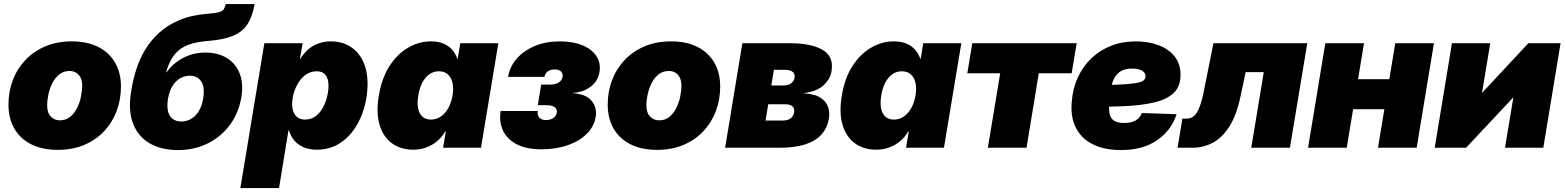

<svg xmlns="http://www.w3.org/2000/svg" viewBox="-20 -748 7922 972"><path d="M272.5 10.7Q194.3 10.7 138.4 -17.3Q82.5 -45.4 52.7 -96.9Q22.9 -148.4 22.9 -218.3Q22.9 -285.6 45.4 -343.8Q67.9 -401.9 110.1 -445.8Q152.3 -489.7 211.4 -514.2Q270.5 -538.6 343.3 -538.6Q421.4 -538.6 477.1 -510.5Q532.7 -482.4 562.5 -430.9Q592.3 -379.4 592.3 -309.6Q592.3 -244.6 570.8 -186.8Q549.3 -128.9 507.8 -84.5Q466.3 -40 407 -14.6Q347.7 10.7 272.5 10.7ZM283.2 -138.7Q313 -138.7 334.5 -156Q356 -173.3 369.6 -200.2Q383.3 -227.1 389.6 -257.6Q396 -288.1 396 -314.5Q396 -339.4 387.5 -356Q378.9 -372.6 364.5 -380.6Q350.1 -388.7 332.5 -388.7Q302.2 -388.7 280.8 -371.8Q259.3 -355 245.6 -328.1Q231.9 -301.3 225.3 -271.2Q218.8 -241.2 218.8 -214.4Q218.8 -176.8 237.5 -157.7Q256.3 -138.7 283.2 -138.7Z M879.9 11.7Q796.9 11.7 738 -22.2Q679.2 -56.2 653.6 -122.6Q627.9 -189 644 -286.1L646.5 -300.8Q654.3 -346.7 669.9 -396.5Q685.5 -446.3 713.1 -493.4Q740.7 -540.5 783.4 -580.1Q826.2 -619.6 887 -645.8Q947.8 -671.9 1030.8 -678.2Q1068.8 -681.2 1087.4 -686Q1106 -690.9 1112.5 -700.7Q1119.1 -710.4 1122.6 -727.5H1269Q1258.3 -664.6 1232.7 -625.5Q1207 -586.4 1159.4 -566.7Q1111.8 -546.9 1035.6 -541Q986.3 -537.1 950.9 -526.9Q915.5 -516.6 890.6 -497.8Q865.7 -479 849.1 -450.7Q832.5 -422.4 820.8 -382.3H823.2Q842.3 -409.2 870.8 -431.6Q899.4 -454.1 937 -468Q974.6 -481.9 1019.5 -481.9Q1083 -481.9 1127.9 -454.6Q1172.9 -427.2 1193.1 -376.5Q1213.4 -325.7 1201.7 -255.4Q1188.5 -176.3 1144.3 -116.2Q1100.1 -56.2 1032.2 -22.2Q964.4 11.7 879.9 11.7ZM897.9 -132.8Q923.8 -132.8 946.5 -145.5Q969.2 -158.2 985.6 -184.1Q1002 -210 1008.3 -248.5Q1015.1 -287.6 1008.3 -313.2Q1001.5 -338.9 984.1 -351.8Q966.8 -364.7 940.9 -364.7Q915 -364.7 892.3 -351.8Q869.6 -338.9 853.5 -313.2Q837.4 -287.6 830.6 -248.5Q824.2 -210 830.8 -184.1Q837.4 -158.2 855 -145.5Q872.6 -132.8 897.9 -132.8Z M1196.8 204.1 1318.4 -529.3H1512.2L1498.5 -450.7H1501Q1518.1 -479 1541 -498.5Q1564 -518.1 1592.8 -528.3Q1621.6 -538.6 1655.3 -538.6Q1709.5 -538.6 1751.2 -513.4Q1793 -488.3 1816.9 -439.9Q1840.8 -391.6 1840.8 -322.8Q1840.8 -265.6 1825 -207Q1809.1 -148.4 1777.1 -99.6Q1745.1 -50.8 1696.5 -20.5Q1647.9 9.8 1582.5 9.8Q1543.9 9.8 1515.4 -3.2Q1486.8 -16.1 1468.8 -38.1Q1450.7 -60.1 1443.4 -87.9H1440.4L1392.6 204.1ZM1523.4 -142.6Q1554.7 -142.6 1577.4 -159.4Q1600.1 -176.3 1614.5 -202.9Q1628.9 -229.5 1636 -259Q1643.1 -288.6 1643.1 -313.5Q1643.1 -348.6 1628.4 -367.9Q1613.8 -387.2 1584 -387.2Q1554.7 -387.2 1531.5 -372.1Q1508.3 -356.9 1492.2 -331.8Q1476.1 -306.6 1467.5 -277.6Q1459 -248.5 1459 -220.7Q1459 -184.1 1476.1 -163.3Q1493.2 -142.6 1523.4 -142.6Z M2071.8 9.8Q2008.8 9.8 1964.4 -22.5Q1919.9 -54.7 1901.6 -116Q1883.3 -177.2 1897.9 -264.6Q1912.6 -353 1952.1 -414.1Q1991.7 -475.1 2046.4 -506.8Q2101.1 -538.6 2161.1 -538.6Q2197.8 -538.6 2224.4 -527.6Q2251 -516.6 2268.6 -496.8Q2286.1 -477.1 2294.9 -450.7H2297.4L2310.1 -529.3H2502.9L2415 0H2223.1L2236.8 -82H2233.9Q2217.8 -54.2 2193.6 -33.7Q2169.4 -13.2 2138.7 -1.7Q2107.9 9.8 2071.8 9.8ZM2161.6 -142.6Q2188.5 -142.6 2210.9 -157.5Q2233.4 -172.4 2249 -200Q2264.6 -227.5 2271 -264.6Q2277.3 -302.7 2270.5 -330.1Q2263.7 -357.4 2246.3 -372.3Q2229 -387.2 2201.7 -387.2Q2175.3 -387.2 2154.1 -372.3Q2132.8 -357.4 2118.2 -330.1Q2103.5 -302.7 2097.7 -264.6Q2091.3 -227.1 2096.7 -199.7Q2102.1 -172.4 2118.4 -157.5Q2134.8 -142.6 2161.6 -142.6Z M2721.7 7.8Q2642.1 7.8 2593.3 -19Q2544.4 -45.9 2525.1 -90.1Q2505.9 -134.3 2514.6 -186H2702.6Q2698.7 -165 2710.2 -152.6Q2721.7 -140.1 2744.6 -140.1Q2759.8 -140.1 2771.2 -145Q2782.7 -149.9 2789.8 -158.2Q2796.9 -166.5 2798.8 -176.8Q2801.8 -195.3 2788.3 -205.3Q2774.9 -215.3 2749.5 -215.3H2702.6L2719.7 -319.8H2766.6Q2792 -319.8 2808.3 -330.1Q2824.7 -340.3 2828.1 -359.4Q2830.6 -375.5 2820.1 -386Q2809.6 -396.5 2789.1 -396.5Q2767.1 -396.5 2753.2 -386.5Q2739.3 -376.5 2736.3 -358.9H2552.2Q2560.5 -410.2 2595.7 -450.7Q2630.9 -491.2 2687 -514.9Q2743.2 -538.6 2814.9 -538.6Q2880.9 -538.6 2928.5 -518.8Q2976.1 -499 2999.3 -463.9Q3022.5 -428.7 3014.6 -382.3Q3006.8 -335.9 2968.8 -308.1Q2930.7 -280.3 2880.4 -277.8V-276.4Q2947.3 -271.5 2975.3 -237.3Q3003.4 -203.1 2995.6 -155.8Q2987.8 -107.9 2950.7 -70.8Q2913.6 -33.7 2854.5 -12.9Q2795.4 7.8 2721.7 7.8Z M3306.2 10.7Q3228 10.7 3172.1 -17.3Q3116.2 -45.4 3086.4 -96.9Q3056.6 -148.4 3056.6 -218.3Q3056.6 -285.6 3079.1 -343.8Q3101.6 -401.9 3143.8 -445.8Q3186 -489.7 3245.1 -514.2Q3304.2 -538.6 3377 -538.6Q3455.1 -538.6 3510.7 -510.5Q3566.4 -482.4 3596.2 -430.9Q3626 -379.4 3626 -309.6Q3626 -244.6 3604.5 -186.8Q3583 -128.9 3541.5 -84.5Q3500 -40 3440.7 -14.6Q3381.3 10.7 3306.2 10.7ZM3316.9 -138.7Q3346.7 -138.7 3368.2 -156Q3389.6 -173.3 3403.3 -200.2Q3417 -227.1 3423.3 -257.6Q3429.7 -288.1 3429.7 -314.5Q3429.7 -339.4 3421.1 -356Q3412.6 -372.6 3398.2 -380.6Q3383.8 -388.7 3366.2 -388.7Q3335.9 -388.7 3314.5 -371.8Q3293 -355 3279.3 -328.1Q3265.6 -301.3 3259 -271.2Q3252.4 -241.2 3252.4 -214.4Q3252.4 -176.8 3271.2 -157.7Q3290 -138.7 3316.9 -138.7Z M3650.9 0 3738.3 -529.3H3976.6Q4086.4 -529.3 4144.3 -495.6Q4202.1 -461.9 4189.5 -387.7Q4183.1 -346.7 4147.9 -315.2Q4112.8 -283.7 4044.4 -275.9Q4102.1 -273.4 4132.3 -254.2Q4162.6 -234.9 4172.1 -206.5Q4181.6 -178.2 4176.3 -148.4Q4168.5 -100.1 4138.4 -66.9Q4108.4 -33.7 4055.7 -16.8Q4002.9 0 3926.3 0ZM3855.5 -137.7H3942.9Q3966.8 -137.7 3981.7 -148.2Q3996.6 -158.7 4000 -178.7Q4003.4 -198.7 3991.7 -209.5Q3980 -220.2 3956.1 -220.2H3869.1ZM3884.8 -315.4H3947.3Q3970.2 -315.4 3984.9 -325.9Q3999.5 -336.4 4002.4 -354.5Q4005.9 -373.5 3992.9 -384Q3980 -394.5 3954.6 -394.5H3897.9Z M4415.5 9.8Q4352.5 9.8 4308.1 -22.5Q4263.7 -54.7 4245.4 -116Q4227.1 -177.2 4241.7 -264.6Q4256.3 -353 4295.9 -414.1Q4335.4 -475.1 4390.1 -506.8Q4444.8 -538.6 4504.9 -538.6Q4541.5 -538.6 4568.1 -527.6Q4594.7 -516.6 4612.3 -496.8Q4629.9 -477.1 4638.7 -450.7H4641.1L4653.8 -529.3H4846.7L4758.8 0H4566.9L4580.6 -82H4577.6Q4561.5 -54.2 4537.4 -33.7Q4513.2 -13.2 4482.4 -1.7Q4451.7 9.8 4415.5 9.8ZM4505.4 -142.6Q4532.2 -142.6 4554.7 -157.5Q4577.1 -172.4 4592.8 -200Q4608.4 -227.5 4614.7 -264.6Q4621.1 -302.7 4614.3 -330.1Q4607.4 -357.4 4590.1 -372.3Q4572.8 -387.2 4545.4 -387.2Q4519 -387.2 4497.8 -372.3Q4476.6 -357.4 4461.9 -330.1Q4447.3 -302.7 4441.4 -264.6Q4435.1 -227.1 4440.4 -199.7Q4445.8 -172.4 4462.2 -157.5Q4478.5 -142.6 4505.4 -142.6Z M4981 0 5043.5 -377H4877L4902.3 -529.3H5430.7L5405.3 -377H5238.8L5176.8 0Z M5654.8 11.7Q5571.8 11.7 5513.2 -17.1Q5454.6 -45.9 5426.3 -101.8Q5397.9 -157.7 5406.2 -237.8Q5411.6 -302.7 5437.3 -357.7Q5462.9 -412.6 5505.4 -453.1Q5547.9 -493.7 5605 -516.1Q5662.1 -538.6 5731 -538.6Q5793 -538.6 5844.2 -519.5Q5895.5 -500.5 5926 -462.9Q5956.5 -425.3 5956.5 -369.1Q5956.5 -310.5 5921.6 -277.3Q5886.7 -244.1 5821.5 -229Q5756.3 -213.9 5665.3 -210.2Q5574.2 -206.5 5461.4 -206.5L5479.5 -316.9Q5576.7 -316.9 5636 -319.3Q5695.3 -321.8 5726.3 -326.7Q5757.3 -331.5 5768.3 -340.1Q5779.3 -348.6 5779.3 -360.8Q5779.3 -379.9 5761.5 -390.4Q5743.7 -400.9 5710.4 -400.9Q5670.9 -400.9 5648.4 -384Q5626 -367.2 5615.5 -340.6Q5605 -314 5601.3 -285.2Q5597.7 -256.3 5595.7 -231.9Q5592.8 -200.2 5596.4 -176Q5600.1 -151.9 5617.2 -138.7Q5634.3 -125.5 5670.9 -125.5Q5708 -125.5 5730.2 -138.9Q5752.4 -152.3 5759.8 -175.8L5936.5 -169.9Q5910.2 -88.4 5838.1 -38.3Q5766.1 11.7 5654.8 11.7Z M5941.4 0 5965.8 -147.5H5987.3Q6003.4 -147.5 6016.1 -154.8Q6028.8 -162.1 6038.8 -177.7Q6048.8 -193.4 6057.1 -218.5Q6065.4 -243.7 6072.8 -278.3L6123 -529.3H6598.1L6510.3 0H6314.5L6377.9 -382.8H6286.1L6259.8 -258.8Q6239.3 -162.1 6202.4 -105.5Q6165.5 -48.8 6117.9 -24.4Q6070.3 0 6017.1 0Z M7071.3 -347.2 7045.9 -195.3H6772.5L6797.9 -347.2ZM6885.3 -529.3 6797.9 0H6602.1L6689.5 -529.3ZM7239.3 -529.3 7151.9 0H6956.1L7043.5 -529.3Z M7793 0H7599.1L7641.1 -253.4H7639.6L7401.9 0H7243.2L7330.6 -529.3H7524.4L7482.9 -279.3H7484.4L7717.3 -529.3H7880.4Z"/></svg>

Font: Inter 24pt Black
Style: Italic
Weight: 900
Italic angle: -9.3988°
Designer: Rasmus Andersson
Foundry: rsms
Version: Version 4.001;git-66647c0bb